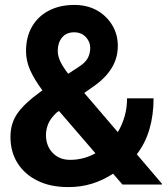

<svg xmlns="http://www.w3.org/2000/svg" viewBox="-20 -741 671 771"><path d="M254.4 10.3Q182.6 10.3 131.3 -15.1Q79.1 -40.5 50.5 -85.9Q22 -131.3 22 -191.4Q22 -246.6 51.3 -287.4Q80.6 -328.1 140.1 -370.6Q142.6 -372.6 145.3 -374.5Q147.9 -376.5 150.4 -377.9Q117.2 -422.9 100.8 -460Q84.5 -497.1 84.5 -535.6Q84.5 -592.3 108.4 -633.8Q132.3 -675.3 176 -698.2Q219.7 -721.2 278.3 -721.2Q330.1 -721.2 369.6 -699.2Q408.7 -676.8 430.9 -639.6Q453.1 -602.5 453.1 -556.6Q453.1 -508.8 429.2 -469.2Q405.3 -429.7 363.8 -399.9L318.4 -367.7L453.1 -210.4Q470.7 -239.7 480.5 -273.9Q490.2 -308.1 490.2 -346.2H596.7Q596.7 -278.8 580.1 -222.2Q563.5 -165.5 529.3 -121.6L630.9 -2.4L629.9 0H471.7L434.1 -43.5Q392.6 -16.6 348.6 -3.2Q304.7 10.3 254.4 10.3ZM253.9 -444.8 295.9 -472.2Q323.2 -489.7 332.8 -508.3Q342.3 -526.9 342.3 -548.8Q342.3 -573.2 324.5 -592.3Q306.6 -611.3 277.8 -611.3Q246.1 -611.3 229 -590.1Q211.9 -568.8 211.9 -537.1Q211.9 -516.1 222.4 -493.9Q232.9 -471.7 253.9 -444.8ZM261.7 -99.1Q315.9 -99.1 363.3 -125.5L216.8 -295.4L207.5 -289.1Q182.6 -265.6 173.6 -243.4Q164.6 -221.2 164.6 -198.7Q164.6 -155.3 191.4 -127.2Q218.3 -99.1 261.7 -99.1Z"/></svg>

Font: Hanuman
Style: Bold
Weight: 700
Designer: Danh Hong
Version: Version 8.002; ttfautohint (v1.8.3)